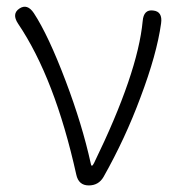

<svg xmlns="http://www.w3.org/2000/svg" viewBox="-20 -564 539 584"><path d="M250 0Q219 0 212 -33Q147 -326 35 -492Q15 -522 39 -538Q63 -554 83 -524Q127 -457 180 -317Q230 -185 256 -67Q257 -60 259.5 -60Q262 -60 266 -68Q399 -341 414 -500Q417 -536 446 -532Q475 -529 470 -493Q457 -399 407 -267Q361 -143 295 -26Q280 0 250 0Z"/></svg>

Font: Resource Han Rounded JP Light
Style: Regular
Weight: 300
Designer: Cyano Hao (round all glyphs); Ryoko NISHIZUKA 西塚涼子 (kana, bopomofo & ideographs); Paul D. Hunt (Latin, Greek & Cyrillic)
Foundry: Cyano Hao
Version: 0.990